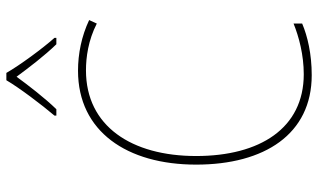

<svg xmlns="http://www.w3.org/2000/svg" viewBox="-218 -771 999 603"><g transform="rotate(-90 281.5 -469.5)"><path d="M220 -798V-792H240C275 -828 315 -880 342 -917C370 -879 408 -829 444 -792H464V-798C431 -835 378 -907 354 -949H331C307 -908 254 -838 220 -798ZM347 10C413 10 469 -3 509 -20V-47C467 -30 410 -15 350 -15C180 -15 93 -153 93 -353C93 -556 187 -699 362 -699C403 -699 456 -692 509 -665L520 -689C469 -713 414 -724 361 -724C170 -724 66 -570 66 -353C66 -138 162 10 347 10Z"/></g></svg>

Font: Noto Sans Mono SemiCondensed Thin
Style: Regular
Weight: 100
Width: 4
Designer: Monotype Design Team
Foundry: Monotype Imaging Inc.
Version: Version 2.014